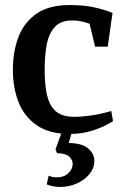

<svg xmlns="http://www.w3.org/2000/svg" viewBox="-20 -521 485 761"><path d="M256 10Q175 10 125 -25Q75 -60 53 -117.5Q31 -175 31 -244Q31 -316 53 -374Q75 -432 124.5 -466.5Q174 -501 256 -501Q306 -501 345.5 -493.5Q385 -486 426 -470L407 -336H357L335 -427Q318 -433 301.5 -436.5Q285 -440 266 -440Q221 -440 197.5 -414.5Q174 -389 165.5 -345.5Q157 -302 157 -246Q157 -194 163.5 -158Q170 -122 184 -100Q198 -78 220 -68Q242 -58 274 -58Q305 -58 342.5 -63.5Q380 -69 421 -81L428 -41Q394 -19 350 -4.5Q306 10 256 10ZM218 220Q204 220 191 217.5Q178 215 165 210L173 175Q181 179 188 180.5Q195 182 203 182Q234 182 251 165.5Q268 149 268 129Q268 113 254.5 100Q241 87 206 86L200 71L228 -6H268L252 46Q304 46 329 67Q354 88 354 117Q354 145 335 168.5Q316 192 285 206Q254 220 218 220Z"/></svg>

Font: Manuale SemiBold
Style: Regular
Weight: 600
Version: Version 1.002